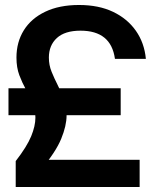

<svg xmlns="http://www.w3.org/2000/svg" viewBox="-20 -750 640 770"><path d="M43 0V-104Q88 -162 105 -203.5Q122 -245 122 -278Q122 -311 110.5 -337.5Q99 -364 84 -391Q69 -418 57.5 -448.5Q46 -479 46 -519Q46 -581 75.5 -628.5Q105 -676 161.5 -703Q218 -730 297 -730Q376 -730 433.5 -702.5Q491 -675 525 -626.5Q559 -578 565 -514H441Q433 -571 398.5 -599Q364 -627 303 -627Q240 -627 208 -597.5Q176 -568 176 -519Q176 -489 187 -462Q198 -435 211.5 -408.5Q225 -382 236 -352.5Q247 -323 247 -287Q247 -246 225.5 -193.5Q204 -141 146 -72L134 -109H540V0ZM14 -288V-396H464V-288Z"/></svg>

Font: Instrument Sans SemiBold
Style: Regular
Weight: 600
Designer: Rodrigo Fuenzalida
Foundry: fragTYPE
Version: Version 1.000;gftools[0.9.28]